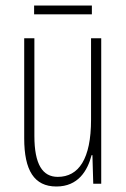

<svg xmlns="http://www.w3.org/2000/svg" viewBox="-20 -668 458 698"><path d="M314 -648H104V-616H314ZM348 -529H311V-233C311 -90 266 -25 190 -25C135 -25 105 -70 105 -174V-529H68V-165C68 -49 104 10 185 10C264 10 298 -47 313 -104H316L319 0H348Z"/></svg>

Font: Noto Sans Kannada ExtraCondensed ExtraLight
Style: Regular
Weight: 200
Width: 2
Designer: Jelle Bosma - Monotype Design Team
Foundry: Monotype Imaging Inc.
Version: Version 2.005